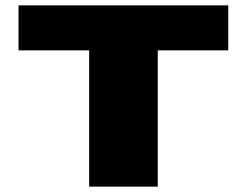

<svg xmlns="http://www.w3.org/2000/svg" viewBox="-20 -695 920 715"><path d="M312 0H567.5V-507.5H830V-675H49V-507.5H312Z"/></svg>

Font: Anybody Expanded Black
Style: Regular
Weight: 900
Width: 7
Designer: Tyler Finck
Foundry: Etcetera Type Company
Version: Version 1.113;gftools[0.9.25]